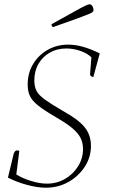

<svg xmlns="http://www.w3.org/2000/svg" viewBox="-20 -863 526 895"><path d="M194 12Q155 12 106.5 -1Q58 -14 17 -35L44 -147Q50 -162 59 -162Q67 -162 70 -159L56 -50Q84 -32 124.5 -19.5Q165 -7 199 -7Q245 -7 283 -29Q321 -51 344 -88Q367 -125 367 -168Q367 -197 355.5 -220Q344 -243 316.5 -266Q289 -289 240 -317Q187 -348 158.5 -370.5Q130 -393 119.5 -415.5Q109 -438 109 -469Q109 -522 134 -564Q159 -606 202 -630.5Q245 -655 298 -655Q363 -655 445 -614L415 -504Q409 -504 404 -508.5Q399 -513 400 -519L406 -596Q386 -615 354 -626Q322 -637 289 -637Q246 -637 212.5 -618Q179 -599 159.5 -565.5Q140 -532 140 -488Q140 -460 150 -440Q160 -420 189 -399Q218 -378 273 -346Q346 -306 375 -269.5Q404 -233 404 -183Q404 -130 375 -85.5Q346 -41 298.5 -14.5Q251 12 194 12ZM228 -737Q224 -737 222 -741.5Q220 -746 220 -750Q292 -790 328 -810Q364 -830 378 -836.5Q392 -843 397 -843Q406 -843 411 -834Q416 -825 416 -816Q416 -812 412 -807.5Q408 -803 390.5 -796Q373 -789 335 -775Q297 -761 228 -737Z"/></svg>

Font: Petrona Thin
Style: Italic
Weight: 100
Italic angle: -9°
Designer: Ringo R. Seeber
Foundry: Ringo R. Seeber
Version: Version 2.001; ttfautohint (v1.8.3)